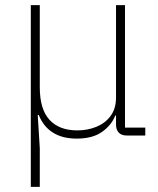

<svg xmlns="http://www.w3.org/2000/svg" viewBox="-20 -528 616 748"><path d="M135 200H100V-508H135V-188Q135 -102 173 -61Q211 -20 281 -20Q321 -20 355.5 -34Q390 -48 411 -76.5Q432 -105 432 -148V-508H467V-31H546V0H475Q453 0 442.5 -11.5Q432 -23 432 -43V-92L453 -78H429Q415 -41 378 -14.5Q341 12 279 12Q223 12 186 -11.5Q149 -35 131 -80H127L135 49Z"/></svg>

Font: IBM Plex Sans ExtraLight
Style: Regular
Weight: 250
Designer: Mike Abbink, Paul van der Laan, Pieter van Rosmalen
Foundry: Bold Monday
Version: Version 3.201